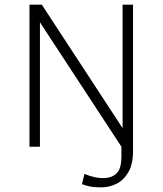

<svg xmlns="http://www.w3.org/2000/svg" viewBox="-20 -632 700 827"><path d="M553 -59V18Q553 75 533 109.5Q513 144 482 159.5Q451 175 416 175Q386 175 366.5 171Q347 167 333 161L344 117Q367 127 389 131.5Q411 136 432 135Q465 133 484 112.5Q503 92 503 43V-59ZM107 0V-612H160L508 -80V-612H553V0H503L152 -536V0Z"/></svg>

Font: Ancizar Sans Thin
Style: Regular
Weight: 100
Designer: Cesar Puertas, Viviana Monsalve, Julian Moncada, Julian Prieto, Jose Castro, Mariel Hernandez, Felipe Aragon, Sara Alarc
Version: Version 8.100